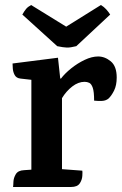

<svg xmlns="http://www.w3.org/2000/svg" viewBox="-20 -745 487 765"><path d="M371 -520Q398 -520 421.5 -500.5Q445 -481 445 -436Q445 -405 434.5 -384Q424 -363 412 -352Q402 -344 387.5 -343Q373 -342 355 -344Q355 -380 349.5 -395.5Q344 -411 335.5 -415Q327 -419 317 -419Q292 -419 268 -400.5Q244 -382 227 -354V-71L308 -65Q309 -60 308 -44Q307 -28 297.5 -14Q288 0 263 0H32Q33 -5 33.5 -20.5Q34 -36 43 -51Q52 -66 76 -67L105 -69V-427L61 -432Q45 -434 38.5 -446Q32 -458 31 -472Q30 -486 30 -492L211 -515L220 -432H223Q238 -452 263.5 -472.5Q289 -493 317.5 -506.5Q346 -520 371 -520ZM284 -561 419 -687Q412 -698 403 -708Q394 -718 382 -725L196 -609H292L104 -725Q91 -718 84 -709.5Q77 -701 69 -687L208 -561Q232 -556 246 -555.5Q260 -555 284 -561Z"/></svg>

Font: Karma Variable Light
Style: Regular
Weight: 300
Designer: Joana Correia
Foundry: Indian Type Foundry
Version: Version 3.000